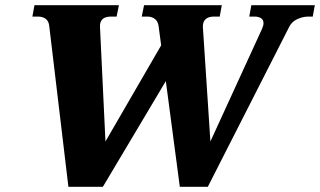

<svg xmlns="http://www.w3.org/2000/svg" viewBox="-20 -720 1235 741"><path d="M1195 -700 1187 -656H1170Q1149 -656 1128 -646.5Q1107 -637 1097 -618L782 1H674L620 -407L377 1H244L170 -620Q168 -639 156 -647.5Q144 -656 127 -656H105L113 -700H439L430 -656H408Q363 -656 366 -614L387 -174L602 -545L592 -620Q589 -639 577 -647.5Q565 -656 549 -656H527L536 -700H836L828 -656H805Q784 -656 773 -645.5Q762 -635 763 -615L792 -174L991 -608Q997 -622 997 -630Q997 -644 987 -650Q977 -656 963 -656H942L950 -700Z"/></svg>

Font: Taviraj
Style: Bold Italic
Weight: 700
Italic angle: -12°
Designer: Katatrad Team
Foundry: CadsonDemak
Version: Version 1.001